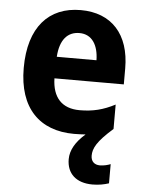

<svg xmlns="http://www.w3.org/2000/svg" viewBox="-55 -600 656 877"><g transform="rotate(5 273.0 -161.5)"><path d="M387 102C387 69 403 36 476 -28V-140C422 -112 375 -100 314 -100C232 -100 189 -148 187 -235H505V-308C505 -465 421 -556 280 -556C134 -556 43 -458 43 -270C43 -86 140 10 298 10C317 10 335 9 351 8C307 46 284 86 284 127C284 193 327 233 402 233C431 233 456 228 477 221V133C465 138 446 143 428 143C404 143 387 129 387 102ZM283 -451C341 -451 370 -403 371 -334H189C194 -413 229 -451 283 -451Z"/></g></svg>

Font: Noto Sans Khmer SemiCondensed
Style: Bold
Weight: 700
Width: 4
Designer: Danh Hong and the Monotype Design Team
Foundry: Monotype Imaging Inc.
Version: Version 2.004